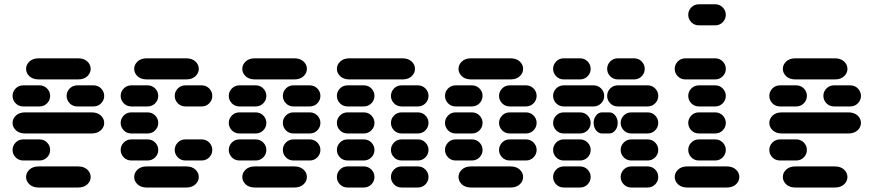

<svg xmlns="http://www.w3.org/2000/svg" viewBox="-20 -881 4040 888"><path d="M159.2 -13.7H340.8Q368.2 -13.7 383.8 -28.3Q399.4 -43 399.4 -62.5Q399.4 -82 383.8 -96.7Q368.2 -111.3 340.8 -111.3H159.2Q131.8 -111.3 116.2 -96.7Q100.6 -82 100.6 -62.5Q100.6 -43 116.2 -28.3Q131.8 -13.7 159.2 -13.7ZM87.9 -138.7H162.1Q183.6 -138.7 197.8 -153.3Q211.9 -168 211.9 -187.5Q211.9 -207 197.8 -221.7Q183.6 -236.3 162.1 -236.3H87.9Q66.4 -236.3 52.2 -221.7Q38.1 -207 38.1 -187.5Q38.1 -168 52.2 -153.3Q66.4 -138.7 87.9 -138.7ZM96.7 -263.7H403.3Q430.7 -263.7 446.3 -278.3Q461.9 -293 461.9 -312.5Q461.9 -332 446.3 -346.7Q430.7 -361.3 403.3 -361.3H96.7Q69.3 -361.3 53.7 -346.7Q38.1 -332 38.1 -312.5Q38.1 -293 53.7 -278.3Q69.3 -263.7 96.7 -263.7ZM87.9 -388.7H162.1Q183.6 -388.7 197.8 -403.3Q211.9 -418 211.9 -437.5Q211.9 -457 197.8 -471.7Q183.6 -486.3 162.1 -486.3H87.9Q66.4 -486.3 52.2 -471.7Q38.1 -457 38.1 -437.5Q38.1 -418 52.2 -403.3Q66.4 -388.7 87.9 -388.7ZM337.9 -388.7H412.1Q433.6 -388.7 447.8 -403.3Q461.9 -418 461.9 -437.5Q461.9 -457 447.8 -471.7Q433.6 -486.3 412.1 -486.3H337.9Q316.4 -486.3 302.2 -471.7Q288.1 -457 288.1 -437.5Q288.1 -418 302.2 -403.3Q316.4 -388.7 337.9 -388.7ZM159.2 -513.7H340.8Q368.2 -513.7 383.8 -528.3Q399.4 -543 399.4 -562.5Q399.4 -582 383.8 -596.7Q368.2 -611.3 340.8 -611.3H159.2Q131.8 -611.3 116.2 -596.7Q100.6 -582 100.6 -562.5Q100.6 -543 116.2 -528.3Q131.8 -513.7 159.2 -513.7Z M659.2 -13.7H840.8Q868.2 -13.7 883.8 -28.3Q899.4 -43 899.4 -62.5Q899.4 -82 883.8 -96.7Q868.2 -111.3 840.8 -111.3H659.2Q631.8 -111.3 616.2 -96.7Q600.6 -82 600.6 -62.5Q600.6 -43 616.2 -28.3Q631.8 -13.7 659.2 -13.7ZM587.9 -138.7H662.1Q683.6 -138.7 697.8 -153.3Q711.9 -168 711.9 -187.5Q711.9 -207 697.8 -221.7Q683.6 -236.3 662.1 -236.3H587.9Q566.4 -236.3 552.2 -221.7Q538.1 -207 538.1 -187.5Q538.1 -168 552.2 -153.3Q566.4 -138.7 587.9 -138.7ZM837.9 -138.7H912.1Q933.6 -138.7 947.8 -153.3Q961.9 -168 961.9 -187.5Q961.9 -207 947.8 -221.7Q933.6 -236.3 912.1 -236.3H837.9Q816.4 -236.3 802.2 -221.7Q788.1 -207 788.1 -187.5Q788.1 -168 802.2 -153.3Q816.4 -138.7 837.9 -138.7ZM587.9 -263.7H662.1Q683.6 -263.7 697.8 -278.3Q711.9 -293 711.9 -312.5Q711.9 -332 697.8 -346.7Q683.6 -361.3 662.1 -361.3H587.9Q566.4 -361.3 552.2 -346.7Q538.1 -332 538.1 -312.5Q538.1 -293 552.2 -278.3Q566.4 -263.7 587.9 -263.7ZM587.9 -388.7H662.1Q683.6 -388.7 697.8 -403.3Q711.9 -418 711.9 -437.5Q711.9 -457 697.8 -471.7Q683.6 -486.3 662.1 -486.3H587.9Q566.4 -486.3 552.2 -471.7Q538.1 -457 538.1 -437.5Q538.1 -418 552.2 -403.3Q566.4 -388.7 587.9 -388.7ZM837.9 -388.7H912.1Q933.6 -388.7 947.8 -403.3Q961.9 -418 961.9 -437.5Q961.9 -457 947.8 -471.7Q933.6 -486.3 912.1 -486.3H837.9Q816.4 -486.3 802.2 -471.7Q788.1 -457 788.1 -437.5Q788.1 -418 802.2 -403.3Q816.4 -388.7 837.9 -388.7ZM659.2 -513.7H840.8Q868.2 -513.7 883.8 -528.3Q899.4 -543 899.4 -562.5Q899.4 -582 883.8 -596.7Q868.2 -611.3 840.8 -611.3H659.2Q631.8 -611.3 616.2 -596.7Q600.6 -582 600.6 -562.5Q600.6 -543 616.2 -528.3Q631.8 -513.7 659.2 -513.7Z M1159.2 -13.7H1340.8Q1368.2 -13.7 1383.8 -28.3Q1399.4 -43 1399.4 -62.5Q1399.4 -82 1383.8 -96.7Q1368.2 -111.3 1340.8 -111.3H1159.2Q1131.8 -111.3 1116.2 -96.7Q1100.6 -82 1100.6 -62.5Q1100.6 -43 1116.2 -28.3Q1131.8 -13.7 1159.2 -13.7ZM1087.9 -138.7H1162.1Q1183.6 -138.7 1197.8 -153.3Q1211.9 -168 1211.9 -187.5Q1211.9 -207 1197.8 -221.7Q1183.6 -236.3 1162.1 -236.3H1087.9Q1066.4 -236.3 1052.2 -221.7Q1038.1 -207 1038.1 -187.5Q1038.1 -168 1052.2 -153.3Q1066.4 -138.7 1087.9 -138.7ZM1337.9 -138.7H1412.1Q1433.6 -138.7 1447.8 -153.3Q1461.9 -168 1461.9 -187.5Q1461.9 -207 1447.8 -221.7Q1433.6 -236.3 1412.1 -236.3H1337.9Q1316.4 -236.3 1302.2 -221.7Q1288.1 -207 1288.1 -187.5Q1288.1 -168 1302.2 -153.3Q1316.4 -138.7 1337.9 -138.7ZM1087.9 -263.7H1162.1Q1183.6 -263.7 1197.8 -278.3Q1211.9 -293 1211.9 -312.5Q1211.9 -332 1197.8 -346.7Q1183.6 -361.3 1162.1 -361.3H1087.9Q1066.4 -361.3 1052.2 -346.7Q1038.1 -332 1038.1 -312.5Q1038.1 -293 1052.2 -278.3Q1066.4 -263.7 1087.9 -263.7ZM1337.9 -263.7H1412.1Q1433.6 -263.7 1447.8 -278.3Q1461.9 -293 1461.9 -312.5Q1461.9 -332 1447.8 -346.7Q1433.6 -361.3 1412.1 -361.3H1337.9Q1316.4 -361.3 1302.2 -346.7Q1288.1 -332 1288.1 -312.5Q1288.1 -293 1302.2 -278.3Q1316.4 -263.7 1337.9 -263.7ZM1087.9 -388.7H1162.1Q1183.6 -388.7 1197.8 -403.3Q1211.9 -418 1211.9 -437.5Q1211.9 -457 1197.8 -471.7Q1183.6 -486.3 1162.1 -486.3H1087.9Q1066.4 -486.3 1052.2 -471.7Q1038.1 -457 1038.1 -437.5Q1038.1 -418 1052.2 -403.3Q1066.4 -388.7 1087.9 -388.7ZM1337.9 -388.7H1412.1Q1433.6 -388.7 1447.8 -403.3Q1461.9 -418 1461.9 -437.5Q1461.9 -457 1447.8 -471.7Q1433.6 -486.3 1412.1 -486.3H1337.9Q1316.4 -486.3 1302.2 -471.7Q1288.1 -457 1288.1 -437.5Q1288.1 -418 1302.2 -403.3Q1316.4 -388.7 1337.9 -388.7ZM1159.2 -513.7H1340.8Q1368.2 -513.7 1383.8 -528.3Q1399.4 -543 1399.4 -562.5Q1399.4 -582 1383.8 -596.7Q1368.2 -611.3 1340.8 -611.3H1159.2Q1131.8 -611.3 1116.2 -596.7Q1100.6 -582 1100.6 -562.5Q1100.6 -543 1116.2 -528.3Q1131.8 -513.7 1159.2 -513.7Z M1587.9 -13.7H1662.1Q1683.6 -13.7 1697.8 -28.3Q1711.9 -43 1711.9 -62.5Q1711.9 -82 1697.8 -96.7Q1683.6 -111.3 1662.1 -111.3H1587.9Q1566.4 -111.3 1552.2 -96.7Q1538.1 -82 1538.1 -62.5Q1538.1 -43 1552.2 -28.3Q1566.4 -13.7 1587.9 -13.7ZM1837.9 -13.7H1912.1Q1933.6 -13.7 1947.8 -28.3Q1961.9 -43 1961.9 -62.5Q1961.9 -82 1947.8 -96.7Q1933.6 -111.3 1912.1 -111.3H1837.9Q1816.4 -111.3 1802.2 -96.7Q1788.1 -82 1788.1 -62.5Q1788.1 -43 1802.2 -28.3Q1816.4 -13.7 1837.9 -13.7ZM1587.9 -138.7H1662.1Q1683.6 -138.7 1697.8 -153.3Q1711.9 -168 1711.9 -187.5Q1711.9 -207 1697.8 -221.7Q1683.6 -236.3 1662.1 -236.3H1587.9Q1566.4 -236.3 1552.2 -221.7Q1538.1 -207 1538.1 -187.5Q1538.1 -168 1552.2 -153.3Q1566.4 -138.7 1587.9 -138.7ZM1837.9 -138.7H1912.1Q1933.6 -138.7 1947.8 -153.3Q1961.9 -168 1961.9 -187.5Q1961.9 -207 1947.8 -221.7Q1933.6 -236.3 1912.1 -236.3H1837.9Q1816.4 -236.3 1802.2 -221.7Q1788.1 -207 1788.1 -187.5Q1788.1 -168 1802.2 -153.3Q1816.4 -138.7 1837.9 -138.7ZM1587.9 -263.7H1662.1Q1683.6 -263.7 1697.8 -278.3Q1711.9 -293 1711.9 -312.5Q1711.9 -332 1697.8 -346.7Q1683.6 -361.3 1662.1 -361.3H1587.9Q1566.4 -361.3 1552.2 -346.7Q1538.1 -332 1538.1 -312.5Q1538.1 -293 1552.2 -278.3Q1566.4 -263.7 1587.9 -263.7ZM1837.9 -263.7H1912.1Q1933.6 -263.7 1947.8 -278.3Q1961.9 -293 1961.9 -312.5Q1961.9 -332 1947.8 -346.7Q1933.6 -361.3 1912.1 -361.3H1837.9Q1816.4 -361.3 1802.2 -346.7Q1788.1 -332 1788.1 -312.5Q1788.1 -293 1802.2 -278.3Q1816.4 -263.7 1837.9 -263.7ZM1587.9 -388.7H1662.1Q1683.6 -388.7 1697.8 -403.3Q1711.9 -418 1711.9 -437.5Q1711.9 -457 1697.8 -471.7Q1683.6 -486.3 1662.1 -486.3H1587.9Q1566.4 -486.3 1552.2 -471.7Q1538.1 -457 1538.1 -437.5Q1538.1 -418 1552.2 -403.3Q1566.4 -388.7 1587.9 -388.7ZM1837.9 -388.7H1912.1Q1933.6 -388.7 1947.8 -403.3Q1961.9 -418 1961.9 -437.5Q1961.9 -457 1947.8 -471.7Q1933.6 -486.3 1912.1 -486.3H1837.9Q1816.4 -486.3 1802.2 -471.7Q1788.1 -457 1788.1 -437.5Q1788.1 -418 1802.2 -403.3Q1816.4 -388.7 1837.9 -388.7ZM1596.7 -513.7H1840.8Q1868.2 -513.7 1883.8 -528.3Q1899.4 -543 1899.4 -562.5Q1899.4 -582 1883.8 -596.7Q1868.2 -611.3 1840.8 -611.3H1596.7Q1569.3 -611.3 1553.7 -596.7Q1538.1 -582 1538.1 -562.5Q1538.1 -543 1553.7 -528.3Q1569.3 -513.7 1596.7 -513.7Z M2159.2 -13.7H2340.8Q2368.2 -13.7 2383.8 -28.3Q2399.4 -43 2399.4 -62.5Q2399.4 -82 2383.8 -96.7Q2368.2 -111.3 2340.8 -111.3H2159.2Q2131.8 -111.3 2116.2 -96.7Q2100.6 -82 2100.6 -62.5Q2100.6 -43 2116.2 -28.3Q2131.8 -13.7 2159.2 -13.7ZM2087.9 -138.7H2162.1Q2183.6 -138.7 2197.8 -153.3Q2211.9 -168 2211.9 -187.5Q2211.9 -207 2197.8 -221.7Q2183.6 -236.3 2162.1 -236.3H2087.9Q2066.4 -236.3 2052.2 -221.7Q2038.1 -207 2038.1 -187.5Q2038.1 -168 2052.2 -153.3Q2066.4 -138.7 2087.9 -138.7ZM2337.9 -138.7H2412.1Q2433.6 -138.7 2447.8 -153.3Q2461.9 -168 2461.9 -187.5Q2461.9 -207 2447.8 -221.7Q2433.6 -236.3 2412.1 -236.3H2337.9Q2316.4 -236.3 2302.2 -221.7Q2288.1 -207 2288.1 -187.5Q2288.1 -168 2302.2 -153.3Q2316.4 -138.7 2337.9 -138.7ZM2087.9 -263.7H2162.1Q2183.6 -263.7 2197.8 -278.3Q2211.9 -293 2211.9 -312.5Q2211.9 -332 2197.8 -346.7Q2183.6 -361.3 2162.1 -361.3H2087.9Q2066.4 -361.3 2052.2 -346.7Q2038.1 -332 2038.1 -312.5Q2038.1 -293 2052.2 -278.3Q2066.4 -263.7 2087.9 -263.7ZM2337.9 -263.7H2412.1Q2433.6 -263.7 2447.8 -278.3Q2461.9 -293 2461.9 -312.5Q2461.9 -332 2447.8 -346.7Q2433.6 -361.3 2412.1 -361.3H2337.9Q2316.4 -361.3 2302.2 -346.7Q2288.1 -332 2288.1 -312.5Q2288.1 -293 2302.2 -278.3Q2316.4 -263.7 2337.9 -263.7ZM2087.9 -388.7H2162.1Q2183.6 -388.7 2197.8 -403.3Q2211.9 -418 2211.9 -437.5Q2211.9 -457 2197.8 -471.7Q2183.6 -486.3 2162.1 -486.3H2087.9Q2066.4 -486.3 2052.2 -471.7Q2038.1 -457 2038.1 -437.5Q2038.1 -418 2052.2 -403.3Q2066.4 -388.7 2087.9 -388.7ZM2337.9 -388.7H2412.1Q2433.6 -388.7 2447.8 -403.3Q2461.9 -418 2461.9 -437.5Q2461.9 -457 2447.8 -471.7Q2433.6 -486.3 2412.1 -486.3H2337.9Q2316.4 -486.3 2302.2 -471.7Q2288.1 -457 2288.1 -437.5Q2288.1 -418 2302.2 -403.3Q2316.4 -388.7 2337.9 -388.7ZM2159.2 -513.7H2340.8Q2368.2 -513.7 2383.8 -528.3Q2399.4 -543 2399.4 -562.5Q2399.4 -582 2383.8 -596.7Q2368.2 -611.3 2340.8 -611.3H2159.2Q2131.8 -611.3 2116.2 -596.7Q2100.6 -582 2100.6 -562.5Q2100.6 -543 2116.2 -528.3Q2131.8 -513.7 2159.2 -513.7Z M2587.9 -13.7H2662.1Q2683.6 -13.7 2697.8 -28.3Q2711.9 -43 2711.9 -62.5Q2711.9 -82 2697.8 -96.7Q2683.6 -111.3 2662.1 -111.3H2587.9Q2566.4 -111.3 2552.2 -96.7Q2538.1 -82 2538.1 -62.5Q2538.1 -43 2552.2 -28.3Q2566.4 -13.7 2587.9 -13.7ZM2900.4 -13.7H2974.6Q2996.1 -13.7 3010.3 -28.3Q3024.4 -43 3024.4 -62.5Q3024.4 -82 3010.3 -96.7Q2996.1 -111.3 2974.6 -111.3H2900.4Q2878.9 -111.3 2864.7 -96.7Q2850.6 -82 2850.6 -62.5Q2850.6 -43 2864.7 -28.3Q2878.9 -13.7 2900.4 -13.7ZM2587.9 -138.7H2662.1Q2683.6 -138.7 2697.8 -153.3Q2711.9 -168 2711.9 -187.5Q2711.9 -207 2697.8 -221.7Q2683.6 -236.3 2662.1 -236.3H2587.9Q2566.4 -236.3 2552.2 -221.7Q2538.1 -207 2538.1 -187.5Q2538.1 -168 2552.2 -153.3Q2566.4 -138.7 2587.9 -138.7ZM2900.4 -138.7H2974.6Q2996.1 -138.7 3010.3 -153.3Q3024.4 -168 3024.4 -187.5Q3024.4 -207 3010.3 -221.7Q2996.1 -236.3 2974.6 -236.3H2900.4Q2878.9 -236.3 2864.7 -221.7Q2850.6 -207 2850.6 -187.5Q2850.6 -168 2864.7 -153.3Q2878.9 -138.7 2900.4 -138.7ZM2587.9 -263.7H2662.1Q2683.6 -263.7 2697.8 -278.3Q2711.9 -293 2711.9 -312.5Q2711.9 -332 2697.8 -346.7Q2683.6 -361.3 2662.1 -361.3H2587.9Q2566.4 -361.3 2552.2 -346.7Q2538.1 -332 2538.1 -312.5Q2538.1 -293 2552.2 -278.3Q2566.4 -263.7 2587.9 -263.7ZM2764.6 -263.7H2797.9Q2814.5 -263.7 2825.7 -278.3Q2836.9 -293 2836.9 -312.5Q2836.9 -332 2825.7 -346.7Q2814.5 -361.3 2797.9 -361.3H2764.6Q2748 -361.3 2736.8 -346.7Q2725.6 -332 2725.6 -312.5Q2725.6 -293 2736.8 -278.3Q2748 -263.7 2764.6 -263.7ZM2900.4 -263.7H2974.6Q2996.1 -263.7 3010.3 -278.3Q3024.4 -293 3024.4 -312.5Q3024.4 -332 3010.3 -346.7Q2996.1 -361.3 2974.6 -361.3H2900.4Q2878.9 -361.3 2864.7 -346.7Q2850.6 -332 2850.6 -312.5Q2850.6 -293 2864.7 -278.3Q2878.9 -263.7 2900.4 -263.7ZM2587.9 -388.7H2724.6Q2746.1 -388.7 2760.3 -403.3Q2774.4 -418 2774.4 -437.5Q2774.4 -457 2760.3 -471.7Q2746.1 -486.3 2724.6 -486.3H2587.9Q2566.4 -486.3 2552.2 -471.7Q2538.1 -457 2538.1 -437.5Q2538.1 -418 2552.2 -403.3Q2566.4 -388.7 2587.9 -388.7ZM2837.9 -388.7H2974.6Q2996.1 -388.7 3010.3 -403.3Q3024.4 -418 3024.4 -437.5Q3024.4 -457 3010.3 -471.7Q2996.1 -486.3 2974.6 -486.3H2837.9Q2816.4 -486.3 2802.2 -471.7Q2788.1 -457 2788.1 -437.5Q2788.1 -418 2802.2 -403.3Q2816.4 -388.7 2837.9 -388.7ZM2587.9 -513.7H2662.1Q2683.6 -513.7 2697.8 -528.3Q2711.9 -543 2711.9 -562.5Q2711.9 -582 2697.8 -596.7Q2683.6 -611.3 2662.1 -611.3H2587.9Q2566.4 -611.3 2552.2 -596.7Q2538.1 -582 2538.1 -562.5Q2538.1 -543 2552.2 -528.3Q2566.4 -513.7 2587.9 -513.7ZM2837.9 -513.7H2912.1Q2933.6 -513.7 2947.8 -528.3Q2961.9 -543 2961.9 -562.5Q2961.9 -582 2947.8 -596.7Q2933.6 -611.3 2912.1 -611.3H2837.9Q2816.4 -611.3 2802.2 -596.7Q2788.1 -582 2788.1 -562.5Q2788.1 -543 2802.2 -528.3Q2816.4 -513.7 2837.9 -513.7Z M3159.2 -13.7H3340.8Q3368.2 -13.7 3383.8 -28.3Q3399.4 -43 3399.4 -62.5Q3399.4 -82 3383.8 -96.7Q3368.2 -111.3 3340.8 -111.3H3159.2Q3131.8 -111.3 3116.2 -96.7Q3100.6 -82 3100.6 -62.5Q3100.6 -43 3116.2 -28.3Q3131.8 -13.7 3159.2 -13.7ZM3212.9 -138.7H3287.1Q3308.6 -138.7 3322.8 -153.3Q3336.9 -168 3336.9 -187.5Q3336.9 -207 3322.8 -221.7Q3308.6 -236.3 3287.1 -236.3H3212.9Q3191.4 -236.3 3177.2 -221.7Q3163.1 -207 3163.1 -187.5Q3163.1 -168 3177.2 -153.3Q3191.4 -138.7 3212.9 -138.7ZM3212.9 -263.7H3287.1Q3308.6 -263.7 3322.8 -278.3Q3336.9 -293 3336.9 -312.5Q3336.9 -332 3322.8 -346.7Q3308.6 -361.3 3287.1 -361.3H3212.9Q3191.4 -361.3 3177.2 -346.7Q3163.1 -332 3163.1 -312.5Q3163.1 -293 3177.2 -278.3Q3191.4 -263.7 3212.9 -263.7ZM3212.9 -388.7H3287.1Q3308.6 -388.7 3322.8 -403.3Q3336.9 -418 3336.9 -437.5Q3336.9 -457 3322.8 -471.7Q3308.6 -486.3 3287.1 -486.3H3212.9Q3191.4 -486.3 3177.2 -471.7Q3163.1 -457 3163.1 -437.5Q3163.1 -418 3177.2 -403.3Q3191.4 -388.7 3212.9 -388.7ZM3150.4 -513.7H3287.1Q3308.6 -513.7 3322.8 -528.3Q3336.9 -543 3336.9 -562.5Q3336.9 -582 3322.8 -596.7Q3308.6 -611.3 3287.1 -611.3H3150.4Q3128.9 -611.3 3114.7 -596.7Q3100.6 -582 3100.6 -562.5Q3100.6 -543 3114.7 -528.3Q3128.9 -513.7 3150.4 -513.7ZM3212.9 -763.7H3287.1Q3308.6 -763.7 3322.8 -778.3Q3336.9 -793 3336.9 -812.5Q3336.9 -832 3322.8 -846.7Q3308.6 -861.3 3287.1 -861.3H3212.9Q3191.4 -861.3 3177.2 -846.7Q3163.1 -832 3163.1 -812.5Q3163.1 -793 3177.2 -778.3Q3191.4 -763.7 3212.9 -763.7Z M3659.2 -13.7H3840.8Q3868.2 -13.7 3883.8 -28.3Q3899.4 -43 3899.4 -62.5Q3899.4 -82 3883.8 -96.7Q3868.2 -111.3 3840.8 -111.3H3659.2Q3631.8 -111.3 3616.2 -96.7Q3600.6 -82 3600.6 -62.5Q3600.6 -43 3616.2 -28.3Q3631.8 -13.7 3659.2 -13.7ZM3587.9 -138.7H3662.1Q3683.6 -138.7 3697.8 -153.3Q3711.9 -168 3711.9 -187.5Q3711.9 -207 3697.8 -221.7Q3683.6 -236.3 3662.1 -236.3H3587.9Q3566.4 -236.3 3552.2 -221.7Q3538.1 -207 3538.1 -187.5Q3538.1 -168 3552.2 -153.3Q3566.4 -138.7 3587.9 -138.7ZM3596.7 -263.7H3903.3Q3930.7 -263.7 3946.3 -278.3Q3961.9 -293 3961.9 -312.5Q3961.9 -332 3946.3 -346.7Q3930.7 -361.3 3903.3 -361.3H3596.7Q3569.3 -361.3 3553.7 -346.7Q3538.1 -332 3538.1 -312.5Q3538.1 -293 3553.7 -278.3Q3569.3 -263.7 3596.7 -263.7ZM3587.9 -388.7H3662.1Q3683.6 -388.7 3697.8 -403.3Q3711.9 -418 3711.9 -437.5Q3711.9 -457 3697.8 -471.7Q3683.6 -486.3 3662.1 -486.3H3587.9Q3566.4 -486.3 3552.2 -471.7Q3538.1 -457 3538.1 -437.5Q3538.1 -418 3552.2 -403.3Q3566.4 -388.7 3587.9 -388.7ZM3837.9 -388.7H3912.1Q3933.6 -388.7 3947.8 -403.3Q3961.9 -418 3961.9 -437.5Q3961.9 -457 3947.8 -471.7Q3933.6 -486.3 3912.1 -486.3H3837.9Q3816.4 -486.3 3802.2 -471.7Q3788.1 -457 3788.1 -437.5Q3788.1 -418 3802.2 -403.3Q3816.4 -388.7 3837.9 -388.7ZM3659.2 -513.7H3840.8Q3868.2 -513.7 3883.8 -528.3Q3899.4 -543 3899.4 -562.5Q3899.4 -582 3883.8 -596.7Q3868.2 -611.3 3840.8 -611.3H3659.2Q3631.8 -611.3 3616.2 -596.7Q3600.6 -582 3600.6 -562.5Q3600.6 -543 3616.2 -528.3Q3631.8 -513.7 3659.2 -513.7Z"/></svg>

Font: Workbench
Style: Regular
Weight: 400
Designer: Jens Kutilek
Foundry: Jens Kutilek
Version: Version 2.001